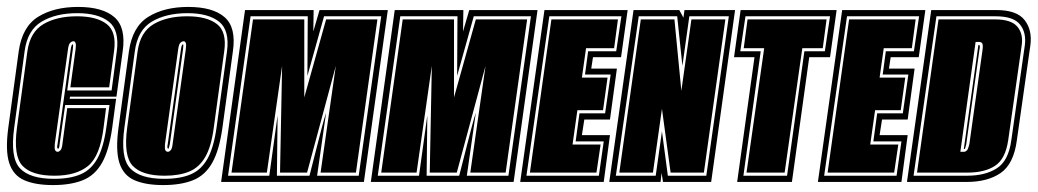

<svg xmlns="http://www.w3.org/2000/svg" viewBox="-32 -525 2994 554"><path d="M121 9Q70 9 38 -5Q6 -19 -5.5 -55Q-17 -91 -8 -157L22 -377Q32 -448 78 -476.5Q124 -505 193 -505Q264 -505 298 -475.5Q332 -446 322 -377L304 -246H170L169 -240H303L292 -158Q283 -92 262.5 -55.5Q242 -19 207 -5Q172 9 121 9ZM124 -9Q170 -9 200.5 -22Q231 -35 249 -67.5Q267 -100 275 -158L284 -222H156L140 -109Q139 -96 136 -96Q131 -96 134 -109L172 -382Q174 -397 178 -397Q180 -397 178 -382L162 -264H290L305 -377Q313 -438 282 -462.5Q251 -487 191 -487Q129 -487 88 -462.5Q47 -438 39 -377L9 -157Q-3 -70 25.5 -39.5Q54 -9 124 -9ZM125 -18Q60 -18 33 -46.5Q6 -75 17 -157L47 -377Q55 -433 93.5 -455.5Q132 -478 190 -478Q247 -478 276 -455.5Q305 -433 297 -377L283 -273H171L186 -382Q188 -396 186 -401Q184 -406 180 -406Q175 -406 170 -401Q166 -397 164 -382L126 -109Q125 -96 127 -92Q129 -87 135 -87Q138 -87 143 -92Q147 -98 148 -109L162 -213H274L267 -158Q257 -75 222.5 -46.5Q188 -18 125 -18Z M439 9Q388 9 356 -5Q324 -19 312.5 -55Q301 -91 310 -157L340 -377Q350 -448 396 -476.5Q442 -505 511 -505Q582 -505 616 -475.5Q650 -446 640 -377L610 -158Q601 -92 580.5 -55.5Q560 -19 525 -5Q490 9 439 9ZM442 -9Q488 -9 518.5 -22Q549 -35 567 -67.5Q585 -100 593 -158L623 -377Q631 -438 600 -462.5Q569 -487 509 -487Q447 -487 406 -462.5Q365 -438 357 -377L327 -157Q315 -70 343.5 -39.5Q372 -9 442 -9ZM443 -18Q378 -18 351 -46.5Q324 -75 335 -157L365 -377Q373 -433 411.5 -455.5Q450 -478 508 -478Q565 -478 594 -455.5Q623 -433 615 -377L585 -158Q578 -103 560.5 -72.5Q543 -42 514 -30Q485 -18 443 -18ZM453 -87Q456 -87 461 -92Q465 -98 466 -109L504 -382Q506 -396 504 -401Q502 -406 498 -406Q493 -406 488 -401Q484 -397 482 -382L444 -109Q443 -96 445 -92Q447 -87 453 -87ZM454 -96Q449 -96 452 -109L490 -382Q492 -397 496 -397Q498 -397 496 -382L458 -109Q455 -96 454 -96Z M606 0 675 -496H873L872 -434L890 -496H1087L1018 0ZM626 -18H745L769 -192L767 -18H861L884 -108Q890 -131 896 -154.5Q902 -178 909 -200L883 -18H1003L1068 -478H903L855 -306L856 -478H691ZM636 -27 698 -469H846V-244L909 -469H1057L995 -27H893L937 -335L854 -27H776L782 -335L738 -27Z M1038 0 1107 -496H1305L1304 -434L1322 -496H1519L1450 0ZM1058 -18H1177L1201 -192L1199 -18H1293L1316 -108Q1322 -131 1328 -154.5Q1334 -178 1341 -200L1315 -18H1435L1500 -478H1335L1287 -306L1288 -478H1123ZM1068 -27 1130 -469H1278V-244L1341 -469H1489L1427 -27H1325L1369 -335L1286 -27H1208L1214 -335L1170 -27Z M1469 0 1539 -496H1779L1760 -360H1679L1674 -327H1748L1728 -180H1654L1647 -135H1728L1710 0ZM1487 -18H1696L1710 -117H1629L1640 -198H1714L1730 -310H1656L1665 -377H1746L1761 -478H1553ZM1497 -27 1559 -469H1751L1740 -386H1659L1647 -301H1721L1708 -207H1634L1620 -108H1701L1689 -27Z M1726 0 1796 -496H1928L1940 -474L1943 -496H2089L2020 0H1881L1877 -26L1874 0ZM1745 -18H1860L1878 -146L1895 -18H2006L2071 -478H1957L1937 -335L1922 -478H1811ZM1755 -27 1817 -469H1914L1934 -263L1963 -469H2061L1999 -27H1903L1878 -211L1852 -27Z M2095 0 2145 -360H2086L2105 -496H2382L2363 -360H2303L2253 0ZM2113 -18H2239L2289 -377H2348L2363 -478H2119L2104 -377H2163ZM2122 -27 2173 -386H2114L2125 -469H2353L2342 -386H2283L2232 -27Z M2328 0 2398 -496H2638L2619 -360H2538L2533 -327H2607L2587 -180H2513L2506 -135H2587L2569 0ZM2346 -18H2555L2569 -117H2488L2499 -198H2573L2589 -310H2515L2524 -377H2605L2620 -478H2412ZM2356 -27 2418 -469H2610L2599 -386H2518L2506 -301H2580L2567 -207H2493L2479 -108H2560L2548 -27Z M2585 0 2655 -496H2843Q2902 -496 2924.5 -467Q2947 -438 2941 -394L2902 -120Q2893 -52 2855.5 -26Q2818 0 2757 0ZM2604 -18H2759Q2811 -18 2844.5 -39.5Q2878 -61 2886 -120L2925 -394Q2930 -431 2911 -454.5Q2892 -478 2841 -478H2670ZM2614 -27 2676 -469H2839Q2886 -469 2903.5 -448Q2921 -427 2916 -394L2877 -120Q2869 -66 2839 -46.5Q2809 -27 2760 -27ZM2739 -87H2750Q2754 -87 2759 -92Q2762 -97 2765 -109L2803 -381Q2805 -396 2802 -400Q2799 -404 2794 -404H2783ZM2749 -95 2791 -395H2793Q2797 -395 2794 -381L2756 -109Q2753 -95 2751 -95Z"/></svg>

Font: Alumni Sans Collegiate One SC
Style: Italic
Weight: 400
Italic angle: -8°
Designer: Robert E. Leuschke
Foundry: Robert E. Leuschke
Version: Version 1.100